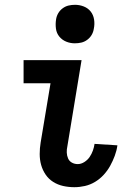

<svg xmlns="http://www.w3.org/2000/svg" viewBox="-20 -770 540 798"><path d="M289 8Q265 8 242.5 3Q220 -2 201 -14Q182 -26 169.5 -44.5Q157 -63 151 -84.5Q145 -106 145 -130Q145 -154 149 -178L190 -424H78V-520H319L260 -162Q257 -149 257.5 -136Q258 -123 263 -111.5Q268 -100 279 -94Q290 -88 303 -88Q317 -88 330.5 -96.5Q344 -105 352.5 -117.5Q361 -130 366 -144Q371 -158 373 -172L468 -166Q465 -144 457 -122.5Q449 -101 438 -81Q427 -61 411 -43.5Q395 -26 375 -14Q355 -2 333 3Q311 8 289 8ZM291 -590Q272 -590 255 -597Q238 -604 226.5 -618Q215 -632 212.5 -651Q210 -670 213 -689Q215 -703 222 -715Q229 -727 240.5 -735.5Q252 -744 265 -747Q278 -750 292 -750Q311 -750 328.5 -743Q346 -736 357 -722Q368 -708 371 -689Q374 -670 370 -651Q368 -637 361 -625Q354 -613 342.5 -604.5Q331 -596 318 -593Q305 -590 291 -590Z"/></svg>

Font: Iosevka Term Curly
Style: Bold Italic
Weight: 700
Italic angle: -9°
Designer: Belleve Invis
Foundry: Belleve Invis
Version: Version 32.3.0